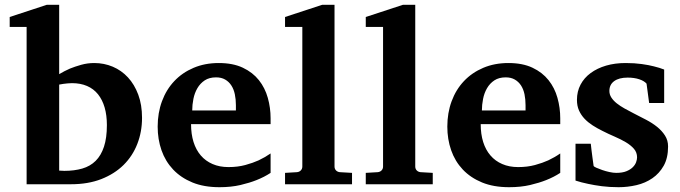

<svg xmlns="http://www.w3.org/2000/svg" viewBox="-20 -760 2807 792"><path d="M565.9 -273.9Q565.9 -216.3 546.4 -166.3Q526.9 -116.2 489.5 -79.3Q452.1 -42.5 397.7 -21.2Q343.3 0 272.9 0H89.8V-648.9H20V-689.9L172.9 -740.2H224.1V-454.1Q245.1 -466.8 268.6 -477.1Q289.1 -485.4 314.9 -492.7Q340.8 -500 369.1 -500Q409.2 -500 445.1 -484.9Q481 -469.7 507.8 -440.7Q534.7 -411.6 550.3 -369.6Q565.9 -327.6 565.9 -273.9ZM420.9 -244.1Q420.9 -284.7 411.6 -316.7Q402.3 -348.6 384.3 -371.1Q366.2 -393.6 339.1 -405.3Q312 -417 276.9 -417Q267.6 -417 258.5 -416Q249.5 -415 241.7 -414.1L224.1 -411.1V-56.2Q232.9 -56.2 236.6 -55.7Q240.2 -55.2 245.1 -55.2Q286.6 -55.2 319.3 -64.7Q352.1 -74.2 374.5 -96.4Q397 -118.7 408.9 -154.8Q420.9 -190.9 420.9 -244.1Z M953.1 -326.2Q953.1 -350.1 948.7 -371.1Q944.3 -392.1 934.3 -407.5Q924.3 -422.9 908.7 -431.9Q893.1 -440.9 871.1 -440.9Q843.3 -440.9 824.5 -428.5Q805.7 -416 794.2 -396.2Q782.7 -376.5 777.8 -352.1Q772.9 -327.6 772.9 -304.2H953.1ZM1096.2 -46.9Q1070.3 -29.8 1038.1 -17.1Q1010.3 -5.9 971.7 3.2Q933.1 12.2 885.3 12.2Q821.3 12.2 773.7 -7.3Q726.1 -26.9 694.1 -60.8Q662.1 -94.7 646.2 -140.1Q630.4 -185.5 630.4 -237.8Q630.4 -294.4 648.2 -342.5Q666 -390.6 699 -425.5Q731.9 -460.4 778.6 -480.2Q825.2 -500 882.3 -500Q940.9 -500 981.7 -480.7Q1022.5 -461.4 1047.9 -429.4Q1073.2 -397.5 1084.7 -356.4Q1096.2 -315.4 1096.2 -272V-248H768.1Q768.1 -207 778.3 -174.3Q788.6 -141.6 808.3 -118.7Q828.1 -95.7 856.9 -83.3Q885.7 -70.8 922.4 -70.8Q960.4 -70.8 991.9 -79.3Q1023.4 -87.9 1046.9 -98.6Q1073.7 -111.3 1096.2 -127Z M1155.8 0V-46.9L1205.1 -49.8Q1214.8 -50.8 1220.9 -57.1Q1227.1 -63.5 1227.1 -73.2V-648.9H1155.8V-689.9L1309.1 -740.2H1359.9V-73.2Q1359.9 -63.5 1366 -57.1Q1372.1 -50.8 1381.8 -49.8L1432.1 -46.9V0Z M1488.8 0V-46.9L1538.1 -49.8Q1547.9 -50.8 1554 -57.1Q1560.1 -63.5 1560.1 -73.2V-648.9H1488.8V-689.9L1642.1 -740.2H1692.9V-73.2Q1692.9 -63.5 1699 -57.1Q1705.1 -50.8 1714.8 -49.8L1765.1 -46.9V0Z M2147.9 -326.2Q2147.9 -350.1 2143.6 -371.1Q2139.2 -392.1 2129.2 -407.5Q2119.1 -422.9 2103.5 -431.9Q2087.9 -440.9 2065.9 -440.9Q2038.1 -440.9 2019.3 -428.5Q2000.5 -416 1989 -396.2Q1977.5 -376.5 1972.7 -352.1Q1967.8 -327.6 1967.8 -304.2H2147.9ZM2291 -46.9Q2265.1 -29.8 2232.9 -17.1Q2205.1 -5.9 2166.5 3.2Q2127.9 12.2 2080.1 12.2Q2016.1 12.2 1968.5 -7.3Q1920.9 -26.9 1888.9 -60.8Q1856.9 -94.7 1841.1 -140.1Q1825.2 -185.5 1825.2 -237.8Q1825.2 -294.4 1843 -342.5Q1860.8 -390.6 1893.8 -425.5Q1926.8 -460.4 1973.4 -480.2Q2020 -500 2077.1 -500Q2135.7 -500 2176.5 -480.7Q2217.3 -461.4 2242.7 -429.4Q2268.1 -397.5 2279.5 -356.4Q2291 -315.4 2291 -272V-248H1962.9Q1962.9 -207 1973.1 -174.3Q1983.4 -141.6 2003.2 -118.7Q2022.9 -95.7 2051.8 -83.3Q2080.6 -70.8 2117.2 -70.8Q2155.3 -70.8 2186.8 -79.3Q2218.3 -87.9 2241.7 -98.6Q2268.6 -111.3 2291 -127Z M2719.7 -335H2657.7L2647 -415Q2637.2 -426.3 2616.7 -433.1Q2596.2 -439.9 2568.8 -439.9Q2533.7 -439.9 2513.7 -425.5Q2493.7 -411.1 2493.7 -384.8Q2493.7 -370.1 2502 -357.4Q2510.3 -344.7 2524.4 -333.5Q2538.6 -322.3 2556.6 -312.3Q2574.7 -302.2 2594.7 -292Q2619.6 -279.3 2645 -266.1Q2670.4 -252.9 2690.4 -236.8Q2710.4 -220.7 2723.1 -200.9Q2735.8 -181.2 2735.8 -155.8Q2735.8 -108.4 2717.8 -76.4Q2699.7 -44.4 2670.9 -24.7Q2642.1 -4.9 2605.5 3.7Q2568.8 12.2 2531.7 12.2Q2494.6 12.2 2462.6 8.1Q2430.7 3.9 2406.2 -1.5Q2377.9 -7.3 2354 -15.1V-167H2417Q2418 -156.7 2419.9 -141.1Q2421.9 -125.5 2423.8 -110.8Q2425.8 -93.8 2428.7 -75.2Q2429.7 -72.8 2439.9 -68.1Q2450.2 -63.5 2464.4 -58.6Q2478.5 -53.7 2494.1 -50.3Q2509.8 -46.9 2522 -46.9Q2547.4 -46.9 2564 -53.7Q2580.6 -60.5 2590.3 -70.3Q2600.1 -80.1 2604 -91.1Q2607.9 -102.1 2607.9 -110.8Q2607.9 -131.3 2595 -146.2Q2582 -161.1 2561.5 -173.3Q2541 -185.5 2515.4 -196.5Q2489.7 -207.5 2464.8 -220.2Q2443.8 -230.5 2424.8 -242.7Q2405.8 -254.9 2391.4 -270Q2377 -285.2 2368.4 -304.2Q2359.9 -323.2 2359.9 -348.1Q2359.9 -382.8 2374.8 -410.9Q2389.6 -439 2416.5 -458.7Q2443.4 -478.5 2480 -489.3Q2516.6 -500 2560.5 -500Q2597.7 -500 2627.2 -495.8Q2656.7 -491.7 2677.2 -486.3Q2701.2 -480.5 2719.7 -473.1Z"/></svg>

Font: Charis SIL APac
Style: Bold
Weight: 700
Foundry: SIL International
Version: Version 5.000